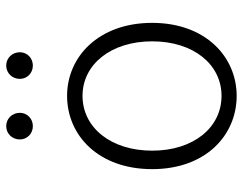

<svg xmlns="http://www.w3.org/2000/svg" viewBox="-104 -684 801 634"><g transform="rotate(-90 297.0 -367.5)"><path d="M297 13C425 13 538 -89 538 -266C538 -444 425 -547 297 -547C167 -547 55 -444 55 -266C55 -89 167 13 297 13ZM297 -37C192 -37 116 -130 116 -266C116 -402 192 -496 297 -496C401 -496 477 -402 477 -266C477 -130 401 -37 297 -37ZM197 -660C222 -660 241 -679 241 -703C241 -728 222 -748 197 -748C172 -748 153 -728 153 -703C153 -679 172 -660 197 -660ZM397 -660C422 -660 441 -679 441 -703C441 -728 422 -748 397 -748C372 -748 353 -728 353 -703C353 -679 372 -660 397 -660Z"/></g></svg>

Font: Noto Sans Japanese Light
Style: Regular
Weight: 300
Designer: Ryoko NISHIZUKA (kana & ideographs); Paul D. Hunt (Latin, Greek & Cyrillic); Wenlong ZHANG (bopomofo); Sandoll Communica
Foundry: Adobe Systems Incorporated
Version: Version 1.000;PS 1;hotconv 1.0.78;makeotf.lib2.5.61930